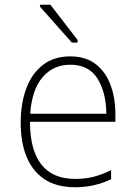

<svg xmlns="http://www.w3.org/2000/svg" viewBox="-20 -777 570 807"><path d="M296 10Q217 10 166.5 -24Q116 -58 91.5 -118.5Q67 -179 67 -261Q67 -341 90 -404Q113 -467 159.5 -503.5Q206 -540 275 -540Q341 -540 383 -507Q425 -474 445 -419Q465 -364 465 -296V-265H106Q106 -147 153.5 -86Q201 -25 296 -25Q338 -25 373.5 -34Q409 -43 447 -62V-24Q378 10 296 10ZM427 -299Q426 -389 389.5 -447Q353 -505 275 -505Q204 -505 159 -452.5Q114 -400 107 -299ZM282 -598 148 -749V-757H192L306 -609V-598Z"/></svg>

Font: Noto Sans Mono Condensed ExtraLight
Style: Regular
Weight: 200
Width: 3
Designer: Monotype Design Team
Foundry: Monotype Imaging Inc.
Version: Version 2.014; ttfautohint (v1.8.4.7-5d5b)